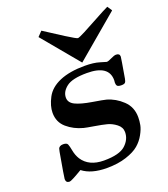

<svg xmlns="http://www.w3.org/2000/svg" viewBox="-125 -753 741 848"><g transform="rotate(-20 245.5 -329.5)"><path d="M40 -13.2Q40 -20 60.1 -133.8Q62 -143.6 63.5 -148.2Q64.9 -152.8 70.6 -156.5Q76.2 -160.2 85.9 -160.2Q103 -160.2 106.9 -151.1Q110.8 -142.1 115 -119.6Q119.1 -97.2 130.9 -78.1Q161.6 -31.2 231 -30.8H232.9Q304.7 -30.8 333.3 -56.9Q361.8 -83 361.8 -117.2Q361.8 -140.1 341.8 -155.5Q321.8 -170.9 300.3 -176.5Q278.8 -182.1 242.9 -188Q207 -193.8 195.8 -196.8Q152.8 -208 121.3 -235.1Q89.8 -262.2 89.8 -306.2Q89.8 -338.4 109.4 -375.7Q128.9 -413.1 176 -433.1Q223.1 -453.1 293.9 -453.1Q335.9 -453.1 363 -444.6Q390.1 -436 392.1 -436Q399.9 -436 416 -444.1Q432.1 -452.1 440.9 -452.1Q458 -452.1 458 -437Q458 -432.1 441.9 -338.9Q439.9 -326.7 435.5 -321.8Q431.2 -316.9 418 -316.9Q402.8 -316.9 398.4 -322Q394 -327.1 394 -336.9Q394 -338.9 394.5 -343Q395 -347.2 395 -349.1Q395 -419.9 292 -419.9Q223.1 -419.9 195.6 -398.4Q168 -377 168 -349.1Q168 -325.2 194.1 -312.5Q220.2 -299.8 271 -291.5Q321.8 -283.2 334 -279.8Q374 -268.6 406.5 -237.8Q439 -207 439 -159.2Q439 -141.1 435.5 -123Q432.1 -105 418.9 -81.1Q405.8 -57.1 384.8 -39.1Q363.8 -21 324.5 -8.1Q285.2 4.9 232.9 4.9Q159.7 4.9 119.1 -26.9Q64.9 5.4 57.1 4.9Q40 4.9 40 -13.2ZM146 -642.1 167 -664.1H168Q209 -638.2 256.8 -606.9Q302.7 -578.1 308.1 -578.1Q314 -578.1 343 -593Q372.1 -607.9 413.6 -630.9Q455.1 -653.8 477.1 -664.1L491.2 -643.1V-641.1L289.1 -470.2Z"/></g></svg>

Font: CMU Serif Extra
Style: BoldSlanted
Weight: 700
Italic angle: -9.46001°
Version: Version 0.7.0